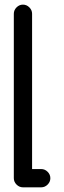

<svg xmlns="http://www.w3.org/2000/svg" viewBox="-20 -801 274 821"><path d="M39.1 -742.2Q39.1 -757.8 50.8 -769.5Q62.5 -781.2 78.1 -781.2Q93.8 -781.2 105.5 -769.5Q117.2 -757.8 117.2 -742.2V-78.1H156.2Q171.9 -78.1 183.6 -66.4Q195.3 -54.7 195.3 -39.1Q195.3 -23.4 183.6 -11.7Q171.9 0 156.2 0H78.1Q62.5 0 50.8 -11.7Q39.1 -23.4 39.1 -39.1Z"/></svg>

Font: Comfortaa
Style: Regular
Weight: 400
Designer: Johan Aakerlund
Foundry: Johan Aakerlund
Version: Version 2.001; ttfautohint (v1.4.1)